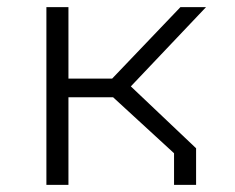

<svg xmlns="http://www.w3.org/2000/svg" viewBox="-20 -520 660 540"><path d="M469.5 -89 285.5 -258 313 -246.5H150.5V-299H317L273.5 -276L487.5 -500H559.5L337.5 -266V-287L531.5 -103V0H469.5ZM110.5 -500H172.5V0H110.5Z"/></svg>

Font: Monaspace Krypton Var ExLight
Style: Regular
Weight: 200
Designer: Riley Cran and the Lettermatic Team
Version: Version 1.200 (Monaspace Krypton Var)